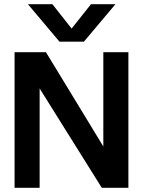

<svg xmlns="http://www.w3.org/2000/svg" viewBox="-20 -900 685 920"><path d="M381.8 -700.2H265.1L113.8 -879.9H231L323.2 -763.2L416 -879.9H533.2ZM475.1 -649.9H595.2V0H467.8L169.9 -476.1V0H49.8V-649.9H200.2L475.1 -198.2Z"/></svg>

Font: Overused Grotesk SemiBold
Style: Regular
Weight: 600
Version: Version 0.002